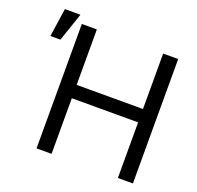

<svg xmlns="http://www.w3.org/2000/svg" viewBox="-133 -914 1080 1055"><g transform="rotate(20 407.0 -386.0)"><path d="M186.5 0V-727.5H274.4V-403.3H662.1V-727.5H750V0H662.1V-325.2H274.4V0ZM46.9 -606.4 71.3 -772.5H162.1L105.5 -606.4Z"/></g></svg>

Font: Inter Tight
Style: Regular
Weight: 400
Designer: Rasmus Andersson
Foundry: rsms
Version: Version 3.002